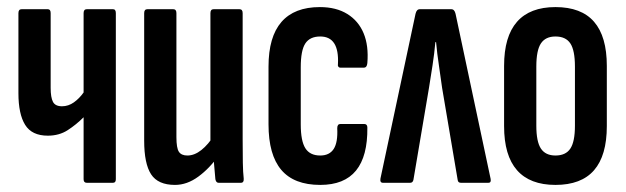

<svg xmlns="http://www.w3.org/2000/svg" viewBox="-20 -516 1767 542"><path d="M225 0Q216 0 216 -10V-185Q195 -164 171 -148.5Q147 -133 115 -133Q70 -133 51 -163.5Q32 -194 32 -253V-479Q32 -490 41 -490H115Q123 -490 123 -479V-268Q123 -241 129.5 -228.5Q136 -216 155 -216Q173 -216 188.5 -227Q204 -238 216 -255V-479Q216 -490 225 -490H299Q307 -490 307 -479V-10Q307 0 299 0Z M474 6Q426 6 406.5 -24Q387 -54 387 -119V-479Q387 -490 396 -490H469Q478 -490 478 -479V-129Q478 -98 485 -87.5Q492 -77 509 -77Q529 -77 548.5 -92.5Q568 -108 585 -135L597 -77Q572 -41 540 -17.5Q508 6 474 6ZM597 0Q590 0 588 -10Q586 -29 584 -56Q582 -83 582 -99L574 -114V-479Q574 -490 583 -490H656Q665 -490 665 -479V-123Q665 -84 665.5 -56.5Q666 -29 668 -12Q669 0 660 0Z M884 6Q810 6 774 -36.5Q738 -79 738 -165V-328Q738 -412 774.5 -454Q811 -496 883 -496Q929 -496 960.5 -476.5Q992 -457 1006.5 -422Q1021 -387 1017 -338Q1016 -325 1007 -325H941Q937 -325 935 -328Q933 -331 934 -335Q936 -374 923.5 -393.5Q911 -413 884 -413Q855 -413 842 -393.5Q829 -374 829 -326V-165Q829 -118 842 -97.5Q855 -77 884 -77Q910 -77 922 -95.5Q934 -114 932 -154Q932 -166 941 -166H1008Q1017 -166 1017 -156Q1018 -75 985 -34.5Q952 6 884 6Z M1061 0Q1052 0 1054 -12L1153 -477Q1156 -490 1165 -490H1254Q1263 -490 1266 -477L1365 -11Q1367 0 1359 0H1281Q1273 0 1272 -8L1228 -268Q1224 -299 1219 -331.5Q1214 -364 1211 -397H1209Q1206 -364 1201 -331.5Q1196 -299 1191 -268L1147 -8Q1145 0 1138 0Z M1548 6Q1476 6 1439.5 -35.5Q1403 -77 1403 -160V-330Q1403 -413 1439.5 -454.5Q1476 -496 1548 -496Q1621 -496 1657 -454.5Q1693 -413 1693 -330V-160Q1693 -77 1657 -35.5Q1621 6 1548 6ZM1548 -77Q1577 -77 1590 -96.5Q1603 -116 1603 -161V-328Q1603 -374 1590 -393.5Q1577 -413 1548 -413Q1520 -413 1507 -393.5Q1494 -374 1494 -328V-161Q1494 -116 1507 -96.5Q1520 -77 1548 -77Z"/></svg>

Font: Sofia Sans Extra Condensed SemiBold
Style: Regular
Weight: 600
Designer: Botio Nikoltchev, Ani Petrova
Foundry: lettersoup
Version: Version 4.101